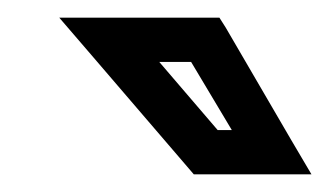

<svg xmlns="http://www.w3.org/2000/svg" viewBox="-20 -725 372 217"><path d="M309 -567 235 -694 228 -705H216H107H47L84 -662L193 -535L199 -528H210H284H332L309 -567ZM242 -578H226L160 -655H196L242 -578Z"/></svg>

Font: Gamestation Text Outline
Style: Italic
Weight: 400
Designer: Jonas Hecksher
Foundry: Jonas Hecksher, Playtypeª, e-types AS
Version: Version 1.003